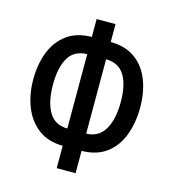

<svg xmlns="http://www.w3.org/2000/svg" viewBox="-109 -814 819 913"><g transform="rotate(15 300.0 -357.0)"><path d="M254 -100Q181 -101 133 -137.5Q85 -174 61 -235Q37 -296 37 -370Q37 -443 60 -503Q83 -563 131 -599Q179 -635 254 -636V-724H347V-636Q422 -635 469.5 -599.5Q517 -564 540 -504.5Q563 -445 563 -371Q563 -296 540 -234.5Q517 -173 469 -137Q421 -101 347 -100V10H254ZM254 -551Q190 -550 162 -501.5Q134 -453 134 -371Q134 -284 163 -235Q192 -186 254 -185ZM347 -185Q407 -186 437 -236Q467 -286 467 -373Q467 -456 438.5 -503Q410 -550 347 -551Z"/></g></svg>

Font: Noto Sans Mono Medium
Style: Regular
Weight: 500
Designer: Monotype Design Team
Foundry: Monotype Imaging Inc.
Version: Version 2.014